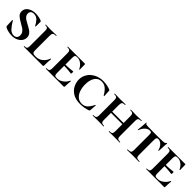

<svg xmlns="http://www.w3.org/2000/svg" viewBox="302 -1682 2879 2879"><g transform="rotate(45 1741.0 -242.5)"><path d="M258 -276Q303 -252 328.5 -235.5Q354 -219 372.5 -193Q391 -167 391 -131Q391 -91 367.5 -58.5Q344 -26 303 -7Q262 12 211 12Q165 12 121.5 0.5Q78 -11 61 -25Q53 -30 53 -46L48 -159Q48 -163 53 -164Q58 -165 60 -161Q98 -95 137 -53Q176 -11 226 -11Q256 -11 276 -29Q296 -47 296 -83Q296 -115 279.5 -139Q263 -163 239 -179.5Q215 -196 175 -218Q116 -250 85 -278.5Q54 -307 54 -353Q54 -411 105 -445.5Q156 -480 228 -480Q260 -480 295 -473Q330 -466 351 -457Q360 -454 363 -449.5Q366 -445 366 -437V-342Q366 -339 361 -337.5Q356 -336 354 -339Q335 -379 301 -418Q267 -457 211 -457Q177 -457 160 -439.5Q143 -422 143 -394Q143 -366 158.5 -345.5Q174 -325 196.5 -310.5Q219 -296 258 -276Z M679 -21H690Q747 -21 794 -58Q841 -95 863 -158Q864 -160 869.5 -159.5Q875 -159 875 -157Q868 -104 868 -15Q868 -7 864.5 -3.5Q861 0 852 0H452Q450 0 450 -6Q450 -12 452 -12Q478 -12 490 -17Q502 -22 506.5 -36.5Q511 -51 511 -81V-387Q511 -417 506.5 -431Q502 -445 490 -450.5Q478 -456 452 -456Q450 -456 450 -462Q450 -468 452 -468L501 -467Q543 -465 566 -465Q592 -465 634 -467L680 -468Q683 -468 683 -462Q683 -456 680 -456Q650 -456 635.5 -450.5Q621 -445 616 -430.5Q611 -416 611 -386V-85Q611 -58 616 -45Q621 -32 635.5 -26.5Q650 -21 679 -21Z M920 -12Q949 -12 962 -17Q975 -22 980 -36.5Q985 -51 985 -81V-387Q985 -417 980 -431Q975 -445 961.5 -450.5Q948 -456 920 -456Q918 -456 918 -462Q918 -468 920 -468H1278Q1288 -468 1288 -460L1289 -398Q1290 -379 1290 -350Q1290 -347 1284.5 -347Q1279 -347 1278 -350Q1259 -394 1220 -424.5Q1181 -455 1141 -455H1134Q1112 -455 1101.5 -449.5Q1091 -444 1087.5 -430Q1084 -416 1084 -386V-85Q1084 -55 1087.5 -41Q1091 -27 1101.5 -21.5Q1112 -16 1134 -16H1145Q1192 -16 1238 -49.5Q1284 -83 1306 -133Q1308 -136 1313 -136Q1318 -136 1318 -133Q1311 -61 1311 -15Q1311 -7 1308 -3.5Q1305 0 1296 0H920Q918 0 918 -6Q918 -12 920 -12ZM1040 -226V-251Q1145 -251 1188.5 -256.5Q1232 -262 1237 -262Q1244 -262 1244 -240Q1244 -230 1242 -222Q1240 -214 1237 -214Q1232 -214 1188.5 -220Q1145 -226 1040 -226Z M1814 -451Q1821 -448 1823 -444.5Q1825 -441 1825 -434L1830 -331Q1830 -328 1825 -327Q1820 -326 1818 -330Q1780 -395 1740.5 -426.5Q1701 -458 1650 -458Q1579 -458 1541 -401.5Q1503 -345 1503 -251Q1503 -189 1520.5 -134Q1538 -79 1576 -44Q1614 -9 1672 -9Q1723 -9 1758.5 -40Q1794 -71 1828 -140Q1829 -144 1834 -143Q1839 -142 1839 -139L1831 -33Q1830 -25 1828 -22Q1826 -19 1817 -15Q1740 12 1657 12Q1561 12 1500 -26Q1439 -64 1411.5 -121Q1384 -178 1384 -236Q1384 -304 1420.5 -360Q1457 -416 1520.5 -448Q1584 -480 1662 -480Q1699 -480 1742.5 -472Q1786 -464 1814 -451Z M2256 -456Q2253 -456 2253 -462Q2253 -468 2256 -468L2304 -467Q2344 -465 2371 -465Q2395 -465 2437 -467L2485 -468Q2488 -468 2488 -462Q2488 -456 2485 -456Q2457 -456 2443.5 -450.5Q2430 -445 2425 -431Q2420 -417 2420 -387V-81Q2420 -51 2425 -36.5Q2430 -22 2443 -17Q2456 -12 2485 -12Q2488 -12 2488 -6Q2488 0 2485 0Q2454 0 2437 -1L2371 -2L2304 -1Q2287 0 2256 0Q2253 0 2253 -6Q2253 -12 2256 -12Q2284 -12 2297 -17Q2310 -22 2315 -36.5Q2320 -51 2320 -81V-385Q2320 -415 2315 -429.5Q2310 -444 2297 -450Q2284 -456 2256 -456ZM2027 -249H2366V-223H2027ZM1916 -456Q1913 -456 1913 -462Q1913 -468 1916 -468L1964 -467Q2004 -465 2029 -465Q2056 -465 2096 -467L2144 -468Q2146 -468 2146 -462Q2146 -456 2144 -456Q2104 -456 2091.5 -442Q2079 -428 2079 -385V-81Q2079 -51 2084 -37Q2089 -23 2102.5 -17.5Q2116 -12 2144 -12Q2146 -12 2146 -6Q2146 0 2144 0Q2113 0 2096 -1L2029 -2L1964 -1Q1946 0 1914 0Q1912 0 1912 -6Q1912 -12 1914 -12Q1943 -12 1956.5 -17Q1970 -22 1975 -36.5Q1980 -51 1980 -81V-387Q1980 -417 1975 -431Q1970 -445 1956.5 -450.5Q1943 -456 1916 -456Z M2552 -329Q2551 -326 2546 -326Q2541 -326 2541 -329Q2545 -361 2550 -412.5Q2555 -464 2555 -490Q2555 -495 2560.5 -495Q2566 -495 2566 -490Q2566 -477 2581 -473.5Q2596 -470 2619 -470Q2705 -468 2770 -468L2857 -469Q2874 -470 2903 -470Q2942 -470 2961.5 -474.5Q2981 -479 2986 -494Q2987 -497 2992.5 -497Q2998 -497 2998 -494L2995 -444Q2989 -356 2989 -329Q2989 -326 2983 -326Q2977 -326 2977 -329Q2972 -360 2954 -387.5Q2936 -415 2911.5 -431.5Q2887 -448 2862 -448Q2838 -448 2830 -435.5Q2822 -423 2822 -387V-81Q2822 -51 2827.5 -36.5Q2833 -22 2848 -17Q2863 -12 2896 -12Q2899 -12 2899 -6Q2899 0 2896 0Q2863 0 2844 -1L2769 -2L2696 -1Q2677 0 2642 0Q2640 0 2640 -6Q2640 -12 2642 -12Q2676 -12 2691.5 -17Q2707 -22 2712.5 -36.5Q2718 -51 2718 -81V-389Q2718 -426 2711 -437Q2704 -448 2679 -448Q2641 -448 2606.5 -416Q2572 -384 2552 -329Z M3048 -12Q3077 -12 3090 -17Q3103 -22 3108 -36.5Q3113 -51 3113 -81V-387Q3113 -417 3108 -431Q3103 -445 3089.5 -450.5Q3076 -456 3048 -456Q3046 -456 3046 -462Q3046 -468 3048 -468H3406Q3416 -468 3416 -460L3417 -398Q3418 -379 3418 -350Q3418 -347 3412.5 -347Q3407 -347 3406 -350Q3387 -394 3348 -424.5Q3309 -455 3269 -455H3262Q3240 -455 3229.5 -449.5Q3219 -444 3215.5 -430Q3212 -416 3212 -386V-85Q3212 -55 3215.5 -41Q3219 -27 3229.5 -21.5Q3240 -16 3262 -16H3273Q3320 -16 3366 -49.5Q3412 -83 3434 -133Q3436 -136 3441 -136Q3446 -136 3446 -133Q3439 -61 3439 -15Q3439 -7 3436 -3.5Q3433 0 3424 0H3048Q3046 0 3046 -6Q3046 -12 3048 -12ZM3168 -226V-251Q3273 -251 3316.5 -256.5Q3360 -262 3365 -262Q3372 -262 3372 -240Q3372 -230 3370 -222Q3368 -214 3365 -214Q3360 -214 3316.5 -220Q3273 -226 3168 -226Z"/></g></svg>

Font: Cormorant SC
Style: Bold
Weight: 700
Designer: Christian Thalmann (Catharsis Fonts)
Foundry: Catharsis Fonts
Version: Version 4.000